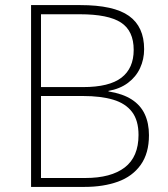

<svg xmlns="http://www.w3.org/2000/svg" viewBox="-20 -734 661 754"><path d="M102 0V-714H295Q427 -714 486.5 -671.5Q546 -629 546 -541Q546 -501 530 -466.5Q514 -432 482.5 -408.5Q451 -385 406 -377V-375Q462 -366 497 -343.5Q532 -321 548.5 -285.5Q565 -250 565 -203Q565 -132 532.5 -86.5Q500 -41 443 -20.5Q386 0 312 0ZM141 -35H315Q416 -35 470 -76.5Q524 -118 524 -204Q524 -261 498.5 -294.5Q473 -328 424.5 -342.5Q376 -357 305 -357H141ZM141 -392H306Q409 -392 457 -429Q505 -466 505 -538Q505 -613 455 -645.5Q405 -678 294 -678H141Z"/></svg>

Font: Noto Sans Symbols ExtraLight
Style: Regular
Weight: 250
Version: Version 2.002